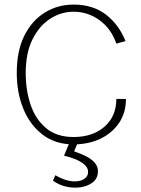

<svg xmlns="http://www.w3.org/2000/svg" viewBox="-20 -636 632 859"><path d="M309 10Q228.5 10 171.8 -32.8Q115 -75.5 85 -148Q55 -220.5 55 -310Q55 -409 89.2 -477Q123.5 -545 181.2 -580.2Q239 -615.5 309 -615.5Q396.5 -615.5 454.8 -570Q513 -524.5 541.5 -452L500.5 -441Q477.5 -507.5 425.5 -545.5Q373.5 -583.5 309 -583.5Q253 -583.5 204.2 -552Q155.5 -520.5 125.2 -459.5Q95 -398.5 95 -310Q95 -231.5 117.2 -166.5Q139.5 -101.5 186.8 -62.2Q234 -23 309 -23Q394.5 -23 447.5 -69.2Q500.5 -115.5 500.5 -193.5H543.5Q543.5 -131.5 512.5 -85.8Q481.5 -40 428.5 -15Q375.5 10 309 10ZM217 172 227.5 148Q268 171.5 300.8 174.8Q333.5 178 353.2 166.8Q373 155.5 374 136Q375.5 115 357.2 99.8Q339 84.5 313.2 74.8Q287.5 65 266.5 60.5L298.5 -16.5L335.5 -15.5L304 59L283.5 32.5Q325 44.5 356 58.8Q387 73 403.5 91.5Q420 110 418 135.5Q416 164 394.2 180.5Q372.5 197 340.8 201.8Q309 206.5 275.8 199Q242.5 191.5 217 172Z"/></svg>

Font: Karla ExtraLight
Style: Regular
Weight: 250
Designer: Jonathan Pinhorn
Version: Version 2.004;gftools[0.9.33]